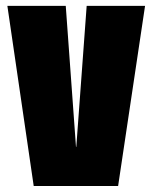

<svg xmlns="http://www.w3.org/2000/svg" viewBox="-20 -618 508 638"><path d="M92 0H372.5L462 -598.5H268L233.5 -130H232.5L198.5 -598.5H4.5Z"/></svg>

Font: Anybody ExtraCondensed Black
Style: Regular
Weight: 900
Width: 2
Version: Version 1.113;gftools[0.9.25]